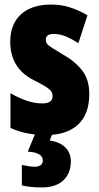

<svg xmlns="http://www.w3.org/2000/svg" viewBox="-20 -583 436 843"><path d="M372 -170Q372 -81 322 -35.5Q272 10 183 10Q143 10 103.5 3Q64 -4 26 -21V-174Q56 -156 92.5 -142.5Q129 -129 166 -129Q211 -129 211 -161Q211 -170 206.5 -179Q202 -188 184.5 -200Q167 -212 128 -231Q25 -283 25 -400Q25 -477 72 -520Q119 -563 205 -563Q248 -563 286 -551Q324 -539 364 -516L324 -393Q299 -410 271.5 -422Q244 -434 215 -434Q181 -434 181 -408Q181 -399 185.5 -392Q190 -385 207 -374Q224 -363 259 -342Q309 -314 340.5 -274Q372 -234 372 -170ZM291 126Q291 178 258 209Q225 240 163 240Q114 240 76 231V141Q93 145 106.5 147Q120 149 131 149Q168 149 168 121Q168 104 150.5 94Q133 84 102 83L136 0H212L198 34Q242 40 266.5 64Q291 88 291 126Z"/></svg>

Font: Noto Sans Lao UI ExtCond Blk
Style: Regular
Weight: 900
Width: 2
Designer: Monotype Design Team
Foundry: Monotype Imaging Inc.
Version: Version 2.000; ttfautohint (v1.8.4.7-5d5b)